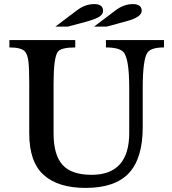

<svg xmlns="http://www.w3.org/2000/svg" viewBox="-20 -910 840 939"><path d="M678 -479V-288Q678 -136 610.5 -63.5Q543 9 399 9Q264 9 193.5 -54.5Q123 -118 123 -258V-502Q123 -576 119 -609Q115 -642 103 -657Q86 -678 26 -678V-714H348V-678Q279 -678 263 -657Q242 -629 242 -502V-258Q242 -152 286 -103.5Q330 -55 428 -55Q612 -55 612 -260V-479Q612 -627 583 -656Q562 -678 498 -678V-714H782V-678Q720 -678 702 -654Q678 -622 678 -479ZM502 -780H440L546 -860Q586 -890 630 -890Q673 -890 673 -857Q673 -826 598 -806ZM313 -780H251L357 -860Q397 -890 441 -890Q484 -890 484 -857Q484 -840 466 -828.5Q448 -817 409 -806Z"/></svg>

Font: Kolar Light
Style: Regular
Weight: 300
Designer: Ramakrishna Saiteja (Kannada); Shiva Nallaperumal (Latin)
Foundry: Indian Type Foundry
Version: Version 1.001;PS 1.0;hotconv 1.0.88;makeotf.lib2.5.647800